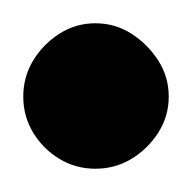

<svg xmlns="http://www.w3.org/2000/svg" viewBox="-32 -1353 165 165"><path d="M-12 -1270Q-12 -1253 -3.5 -1239Q5 -1225 19 -1216.5Q33 -1208 50 -1208Q67 -1208 81 -1216.5Q95 -1225 104 -1239Q113 -1253 113 -1270Q113 -1287 104 -1301Q95 -1315 81 -1324Q67 -1333 50 -1333Q33 -1333 19 -1324Q5 -1315 -3.5 -1301Q-12 -1287 -12 -1270Z"/></svg>

Font: Linefont Medium
Style: Regular
Weight: 500
Monospace: yes
Version: Version 3.002;gftools[0.9.33]